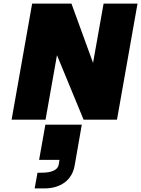

<svg xmlns="http://www.w3.org/2000/svg" viewBox="-20 -670 790 1075"><path d="M560 -650H750L635 0H448L299 -361L235 0H45L160 -650H380L501 -318ZM234 28H438L398 257Q387 318 342 351.5Q297 385 226 385H174L190 297H211Q301 297 309 251L313 225H199Z"/></svg>

Font: Overused Grotesk Black
Style: Italic
Weight: 900
Italic angle: -10°
Version: Version 0.003